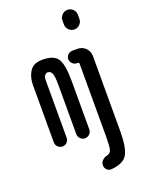

<svg xmlns="http://www.w3.org/2000/svg" viewBox="-180 -841 859 1151"><g transform="rotate(-20 250.0 -266.0)"><path d="M451.2 -710.9V-683.6Q451.2 -664.1 436.5 -649.4Q421.9 -634.8 401.9 -634.8Q381.8 -634.8 367.2 -649.4Q352.5 -664.1 352.5 -683.6V-710.9Q352.5 -730.5 367.2 -745.1Q381.8 -759.8 401.9 -759.8Q421.9 -759.8 436.5 -745.6Q451.2 -731.4 451.2 -710.9ZM323.2 228.5Q306.6 229.5 294.9 217.8Q283.2 206.1 283.2 188.5Q283.2 171.9 294.9 159.7Q306.6 147.5 325.2 142.6Q348.6 137.7 354.5 116.2Q360.4 94.7 360.4 31.2V-432.6Q360.4 -438.5 353.5 -439.5H346.7Q330.1 -439.5 317.9 -451.7Q305.7 -463.9 305.7 -480Q305.7 -496.1 317.9 -507.8Q330.1 -519.5 346.7 -519.5H378.9Q409.2 -519.5 430.2 -498.5Q451.2 -477.5 451.2 -448.2V26.4Q451.2 139.6 425.3 181.2Q399.4 222.7 323.2 228.5ZM53.7 -41V-406.2Q53.7 -449.2 71.3 -483.4Q88.9 -517.6 124 -526.4Q138.7 -530.3 158.2 -530.3Q230.5 -530.3 255.4 -493.2Q280.3 -456.1 280.3 -349.6V-41Q280.3 -24.4 268.1 -12.2Q255.9 0 238.8 0Q221.7 0 209.5 -12.2Q197.3 -24.4 197.3 -41V-355.5Q197.3 -408.2 189.5 -428.2Q181.6 -448.2 162.1 -448.2Q151.4 -448.2 141.6 -435.5Q135.7 -426.8 135.7 -415V-41Q135.7 -24.4 124 -12.2Q112.3 0 95.2 0Q78.1 0 65.9 -12.2Q53.7 -24.4 53.7 -41Z"/></g></svg>

Font: Rounded-X Mgen+ 1mn medium
Style: Regular
Weight: 500
Designer: [Source Han Sans]
Ryoko NISHIZUKA  (kana & ideographs); Paul D. Hunt (Latin, Greek & Cyrillic); Wenlong ZHANG  (bopomofo
Version: Version 1.059.20150602